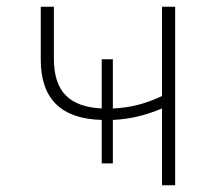

<svg xmlns="http://www.w3.org/2000/svg" viewBox="-20 -550 640 570"><path d="M282 -65H315V-194C364 -196 411 -207 461 -228V0H500V-530H461V-265C411 -241 364 -230 315 -228V-374H282V-228C185 -233 140 -279 140 -376V-530H101V-373C101 -256 162 -197 282 -194Z"/></svg>

Font: Noto Sans Mono ExtraLight
Style: Regular
Weight: 200
Designer: Monotype Design Team
Foundry: Monotype Imaging Inc.
Version: Version 2.014